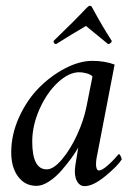

<svg xmlns="http://www.w3.org/2000/svg" viewBox="-20 -634 478 660"><path d="M289.1 -614.3Q293.9 -614.3 297.9 -606.4Q329.1 -547.9 364.3 -493.2Q363.8 -488.8 359.6 -485.6Q355.5 -482.4 351.6 -482.4L275.4 -544.9Q210.9 -506.8 172.9 -482.4Q168.9 -482.4 166.3 -485.6Q163.6 -488.8 164.1 -493.2Q233.9 -560.1 277.3 -606.4Q285.2 -614.3 289.1 -614.3ZM297.9 -424.8Q339.4 -424.8 374 -412.1L314.5 -103.5Q313 -98.1 311.8 -89.8Q310.5 -81.5 310.1 -71.5Q309.6 -61.5 312.3 -54.7Q314.9 -47.9 320.3 -47.9Q325.2 -47.9 332.3 -52Q339.4 -56.2 346.4 -62Q353.5 -67.9 361.1 -75.2Q368.7 -82.5 374 -88.4Q378.9 -94.7 383.8 -99.6L388.7 -104.5Q391.1 -104.5 394.8 -97.4Q398.4 -90.3 398.4 -85.9Q386.2 -65.4 343.5 -29.8Q300.8 5.9 270.5 5.9Q255.4 5.9 246.3 -8.3Q237.3 -22.5 237.3 -44.9Q237.3 -60.5 244.1 -96.7Q248 -120.1 249 -127Q240.2 -110.8 225.8 -91.1Q211.4 -71.3 191.7 -48.3Q171.9 -25.4 148.7 -10.3Q125.5 4.9 105.5 4.9Q65.9 4.9 42.2 -26.9Q18.6 -58.6 18.6 -110.4Q18.6 -171.4 45.4 -230.7Q72.3 -290 113.5 -331.8Q154.8 -373.5 204.1 -399.2Q253.4 -424.8 297.9 -424.8ZM252.9 -385.7Q216.3 -385.7 178.2 -349.9Q140.1 -314 115.5 -258.1Q90.8 -202.1 90.8 -147.5Q90.8 -51.8 140.6 -51.8Q164.1 -51.8 193.1 -86.2Q222.2 -120.6 245.1 -170.7Q268.1 -220.7 277.3 -267.6L297.9 -371.1Q292 -377.9 278.1 -381.8Q264.2 -385.7 252.9 -385.7Z"/></svg>

Font: Amiri
Style: Slanted
Weight: 400
Italic angle: 9°
Designer: Khaled Hosny
Version: Version 000.107